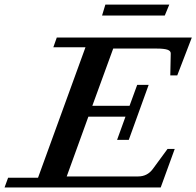

<svg xmlns="http://www.w3.org/2000/svg" viewBox="-67 -829 868 849"><path d="M384.3 -760.3 398.9 -808.6H681.6L661.6 -760.3ZM-46.9 0 -31.2 -43H101.1L311 -620.1H168.9L184.1 -663.1H781.2L716.8 -495.6H686L688 -592.3Q688.5 -604 673.6 -609.1Q658.7 -614.3 625.5 -614.3H433.6L341.3 -361.3H505.9L539.6 -453.6H590.3L502.4 -210.4H450.7L487.8 -313H323.7L228 -48.8H543.9Q584.5 -48.8 608.9 -82L673.8 -170.4H705.6L643.6 0Z"/></svg>

Font: Elstob 6pt SemiBold
Style: Italic
Weight: 600
Italic angle: -20°
Designer: Peter S. Baker
Version: Version 1.015